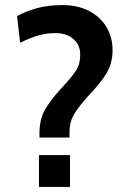

<svg xmlns="http://www.w3.org/2000/svg" viewBox="-20 -734 505 754"><path d="M135 -210Q135 -264 155.5 -301Q176 -338 217 -383Q261 -430 278 -456Q295 -482 295 -519Q295 -559 267.5 -581.5Q240 -604 198 -604Q161 -604 128 -594Q95 -584 59 -566L47 -671Q87 -692 129 -703Q171 -714 225 -714Q286 -714 330.5 -690.5Q375 -667 398.5 -627Q422 -587 422 -537Q422 -487 399.5 -448.5Q377 -410 330 -361Q291 -318 272 -287Q253 -256 253 -216V-194H135ZM133 -125H255V0H133Z"/></svg>

Font: Cabin SemiBold
Style: Regular
Weight: 600
Designer: Pablo Impallari
Foundry: Pablo Impallari. http://www.impallari.com Igino Marini. http://www.ikern.com
Version: Version 2.001